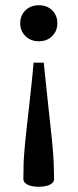

<svg xmlns="http://www.w3.org/2000/svg" viewBox="-20 -468 297 735"><path d="M69.5 215.5 70.5 153Q71 139 72.8 117.2Q74.5 95.5 77.2 67.2Q80 39 84 5.5Q88 -28 92 -65.8Q96 -103.5 100.5 -144.2Q105 -185 108.5 -228H147.5Q152 -185 156.2 -144.2Q160.5 -103.5 164.5 -65.8Q168.5 -28 172.2 5.5Q176 39 178.8 67.2Q181.5 95.5 183.2 117.2Q185 139 185.5 153L187 215.5Q187.5 226 179.8 233Q172 240 158.5 243.5Q145 247 128 247Q111 247 97.8 243.5Q84.5 240 76.8 233Q69 226 69.5 215.5ZM128.5 -310Q97.5 -310 77.5 -329.8Q57.5 -349.5 57.5 -379Q57.5 -409 77.5 -428.5Q97.5 -448 128.5 -448Q160 -448 179.8 -428.5Q199.5 -409 199.5 -379Q199.5 -349.5 179.8 -329.8Q160 -310 128.5 -310Z"/></svg>

Font: Newsreader 16pt Medium
Style: Regular
Weight: 500
Designer: Hugues Gentile
Foundry: Production Type
Version: Version 1.003